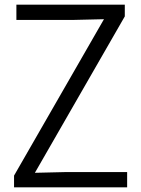

<svg xmlns="http://www.w3.org/2000/svg" viewBox="-20 -800 603 820"><path d="M523 0H40V-50L424 -718L298 -715H50V-780H513V-730L129 -62L255 -65H523Z"/></svg>

Font: Tanohe Sans
Style: Regular
Weight: 400
Designer: Village Type and Design LLC & Cristiano Sobral
Foundry: Cooper Hewitt Smithsonian Design Museum
Version: Version 1.00;September 29, 2021;FontCreator 13.0.0.2655 64-b